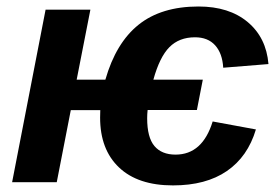

<svg xmlns="http://www.w3.org/2000/svg" viewBox="-20 -558 842 588"><path d="M517.6 -84.5Q600.1 -84.5 631.3 -186L763.7 -161.6Q738.8 -78.1 674.8 -34.2Q610.8 9.8 509.8 9.8Q402.3 9.8 344.5 -45.2Q286.6 -100.1 286.6 -197.8Q286.6 -216.3 287.1 -220.7H196.8L153.8 0H17.1L119.6 -528.3H256.8L214.8 -314H302.7Q335 -426.8 404.5 -482.4Q474.1 -538.1 587.9 -538.1Q681.6 -538.1 738.5 -490.5Q795.4 -442.9 802.2 -361.8L663.6 -350.6Q661.1 -394.5 638.9 -419.2Q616.7 -443.8 577.1 -443.8Q528.8 -443.8 498.8 -413.6Q468.8 -383.3 449.7 -314H601.1L583 -221.2H432.1Q430.7 -208 430.7 -195.8Q430.7 -137.2 452.9 -110.8Q475.1 -84.5 517.6 -84.5Z"/></svg>

Font: Arimo
Style: Bold Italic
Weight: 700
Italic angle: -12°
Designer: Steve Matteson
Foundry: Monotype Imaging Inc.
Version: Version 1.33